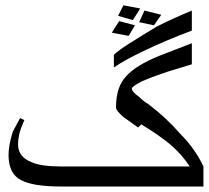

<svg xmlns="http://www.w3.org/2000/svg" viewBox="-20 -840 774 712"><path d="M683.6 -222.7Q652.3 -269.5 613.3 -302.7Q574.2 -335.9 503.9 -378.9L492.2 -367.2L437.5 -406.2Q410.2 -429.7 410.2 -441.4Q410.2 -519.5 449.2 -558.6Q484.4 -597.7 570.3 -632.8L691.4 -679.7V-601.6L601.6 -574.2Q543 -554.7 507.8 -539.1Q468.8 -519.5 468.8 -511.7Q468.8 -500 496.1 -480.5Q511.7 -464.8 531.2 -453.1Q597.7 -402.3 648.4 -343.8Q703.1 -289.1 734.4 -222.7V-148.4H207Q101.6 -148.4 58.6 -171.9Q11.7 -195.3 11.7 -265.6Q11.7 -300.8 27.3 -351.6Q35.2 -367.2 54.7 -402.3L70.3 -394.5Q54.7 -359.4 50.8 -339.8Q46.9 -320.3 46.9 -304.7Q46.9 -257.8 97.7 -238.3Q132.8 -222.7 207 -222.7ZM691.4 -800.8V-726.6Q597.7 -691.4 515.6 -652.3Q441.4 -617.2 402.3 -589.8V-636.7Q418 -652.3 460.9 -679.7Q503.9 -707 562.5 -742.2Q625 -773.4 691.4 -800.8ZM500 -808.6 472.7 -765.6 418 -781.2 437.5 -820.3ZM578.1 -785.2 550.8 -746.1 496.1 -757.8 515.6 -800.8ZM480.5 -746.1 457 -707 394.5 -718.8 421.9 -761.7Z"/></svg>

Font: 和音 by 宁静之雨，公众号njzyshare
Style: Regular
Weight: 400
Designer: Steve Matteson
Foundry: Ascender Corporation
Version: Version 6.00;June 8, 2018;FontCreator 11.0.0.2388 32-bit